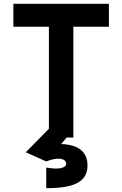

<svg xmlns="http://www.w3.org/2000/svg" viewBox="-20 -720 640 1005"><path d="M50 -700V-580H236V-46L115 77L222 125C283 100 326 110 326 136C326 160 289 169 222 157V265C370 265 438 231 438 146C438 77 393 37 300 34L329 0H364V-580H550V-700Z"/></svg>

Font: KT Kiyosuna Sans Bold
Style: Regular
Weight: 700
Designer: [Zen Kaku Gothic] Yoshimichi Ohira
Version: Version 1.010;Glyphs 3.1.2 (3151)